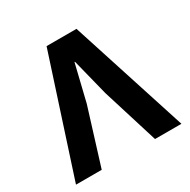

<svg xmlns="http://www.w3.org/2000/svg" viewBox="-157 -846 985 995"><g transform="rotate(-30 335.5 -349.0)"><path d="M247 -698H426L651 0H493L389 -335L334 -554H331L278 -335L174 0H20Z"/></g></svg>

Font: IBM Plex Sans Var
Style: Regular
Weight: 400
Designer: Mike Abbink, Paul van der Laan, Pieter van Rosmalen
Foundry: Bold Monday
Version: Version 3.000